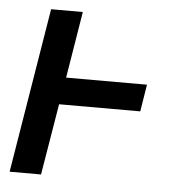

<svg xmlns="http://www.w3.org/2000/svg" viewBox="-44 -572 588 615"><g transform="rotate(5 250.0 -265.0)"><path d="M9 0 96 -530H198L163 -316H423L409 -229H148L110 0Z"/></g></svg>

Font: Iosevka Curly Slab SmBdObl
Style: Regular
Weight: 600
Italic angle: -9°
Monospace: yes
Designer: Belleve Invis
Foundry: Belleve Invis
Version: Version 11.0.0; ttfautohint (v1.8.3)